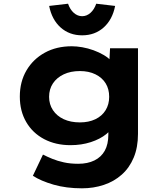

<svg xmlns="http://www.w3.org/2000/svg" viewBox="-20 -793 910 1043"><path d="M425.3 230Q340.1 230 271 210.1Q201.9 190.1 158.6 161.8L213.4 46.7Q235.6 58.1 263.8 69.7Q292.1 81.4 327.1 89Q362.1 96.7 404.7 96.7Q456.1 96.7 493 78.5Q529.9 60.4 549.2 25.6Q568.6 -9.3 568.6 -62.1V-129L599.1 -123.8Q591.8 -92.5 557.9 -64.9Q523.9 -37.3 473 -20.8Q422.1 -4.4 362.9 -4.4Q282.2 -4.4 219.7 -37.3Q157.3 -70.3 122.5 -130Q87.7 -189.7 87.7 -268.2Q87.7 -349.3 124 -410.8Q160.3 -472.3 223.7 -507Q287.1 -541.7 369.8 -541.7Q395.8 -541.7 426.7 -536.4Q457.6 -531 488.1 -520Q518.5 -508.9 544.1 -493.8Q569.8 -478.6 586.3 -459.6Q602.8 -440.5 604.4 -419.2L571.4 -410.6L577.8 -530.7H729.6V-65.5Q729.6 7.4 706.4 62.9Q683.3 118.4 641.5 155.6Q599.7 192.9 544 211.4Q488.4 230 425.3 230ZM413.9 -128.1Q462 -128.1 498 -145.3Q534.1 -162.6 553.6 -194.2Q573.1 -225.8 573.1 -267Q573.1 -309.3 553.9 -340.4Q534.6 -371.5 498.6 -389.2Q462.6 -407 413.9 -407Q363.7 -407 326.1 -389.2Q288.6 -371.5 267.6 -340.1Q246.7 -308.8 246.7 -267Q246.7 -226.2 267.6 -194.6Q288.6 -163 326.1 -145.5Q363.7 -128.1 413.9 -128.1ZM426.2 -601.1Q357 -601.1 309.3 -643.7Q261.6 -686.4 247 -760.8L349.7 -772.8Q360.4 -741.3 380.9 -723.1Q401.4 -705 426.2 -705Q451 -705 471.5 -723.1Q492 -741.3 502.7 -772.8L605.4 -760.8Q590.9 -686.4 543.1 -643.7Q495.4 -601.1 426.2 -601.1Z"/></svg>

Font: Lexend Giga
Style: Regular
Weight: 400
Designer: Bonnie Shaver-Troup, Thomas Jockin
Foundry: Lexend
Version: Version 1.007